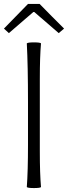

<svg xmlns="http://www.w3.org/2000/svg" viewBox="-36 -949 345 974"><path d="M136 5Q105 5 100 0Q106 -80 106 -214V-429Q106 -617 100 -729Q105 -734 136 -734Q168 -734 172 -729Q166 -662 166 -547V-364V-182Q166 -68 172 0Q168 5 136 5ZM9 -781 -16 -804 106 -929H165L227 -866L289 -804L262 -781L138 -888H133Z"/></svg>

Font: GenSekiGothic TW L
Style: Regular
Weight: 300
Version: Version 1.501;PS 1;hotconv 16.6.51;makeotf.lib2.5.65220